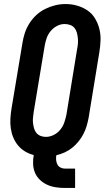

<svg xmlns="http://www.w3.org/2000/svg" viewBox="-20 -766 540 951"><path d="M301 165Q278 165 255.5 161.5Q233 158 213.5 149Q194 140 178 125Q162 110 153.5 90Q145 70 144 47Q143 24 147 2Q124 -4 104 -16Q84 -28 69.5 -45.5Q55 -63 46 -84.5Q37 -106 33.5 -130Q30 -154 31.5 -178.5Q33 -203 37 -228L91 -552Q95 -578 103 -602.5Q111 -627 125.5 -650Q140 -673 160 -691.5Q180 -710 204.5 -722Q229 -734 254 -740Q279 -746 305 -746Q335 -746 362.5 -738Q390 -730 413 -714.5Q436 -699 450.5 -675Q465 -651 472 -623.5Q479 -596 478 -566.5Q477 -537 472 -507L419 -183Q415 -162 409 -141.5Q403 -121 393 -102Q383 -83 369 -65.5Q355 -48 337.5 -34Q320 -20 300 -11Q280 -2 259 3Q257 15 258 26.5Q259 38 264 48Q269 58 279 63.5Q289 69 301 69H352V165ZM207 -88Q227 -88 246 -97.5Q265 -107 278.5 -123.5Q292 -140 298.5 -159.5Q305 -179 309 -198L362 -523Q365 -537 366 -551Q367 -565 365.5 -578.5Q364 -592 360.5 -605Q357 -618 348.5 -628Q340 -638 327 -642.5Q314 -647 300 -647Q280 -647 261.5 -637Q243 -627 230 -611Q217 -595 210.5 -575.5Q204 -556 201 -537L147 -212Q145 -198 143.5 -184Q142 -170 143.5 -157Q145 -144 148.5 -131Q152 -118 160 -108Q168 -98 180.5 -93Q193 -88 207 -88Z"/></svg>

Font: Iosevka Slab Oblique
Style: Bold
Weight: 700
Italic angle: -9°
Monospace: yes
Designer: Belleve Invis
Foundry: Belleve Invis
Version: Version 11.1.1; ttfautohint (v1.8.3)